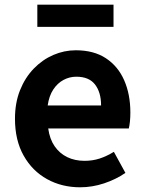

<svg xmlns="http://www.w3.org/2000/svg" viewBox="-20 -789 621 823"><path d="M323.4 13.8Q244.9 13.8 181.7 -21.2Q118.5 -56.1 81.4 -121.9Q44.2 -187.7 44.2 -279.9Q44.2 -348.1 65.8 -402.2Q87.4 -456.3 124.6 -494.8Q161.8 -533.2 208.5 -553.4Q255.3 -573.5 304.7 -573.5Q382.1 -573.5 434 -539.3Q485.9 -505.1 512.4 -444.7Q538.8 -384.4 538.8 -306.4Q538.8 -285.9 536.9 -267.6Q534.9 -249.4 532.1 -238.4H186.7Q192.9 -192.8 214.2 -162.1Q235.4 -131.4 268.1 -115.5Q300.8 -99.6 342.6 -99.6Q376.6 -99.6 407 -109.4Q437.3 -119.3 468.1 -138.2L517.6 -47.9Q476.7 -19.8 426 -3Q375.4 13.8 323.4 13.8ZM184.4 -336.9H413.3Q413.3 -393.2 387.4 -426.7Q361.6 -460.2 307.1 -460.2Q278 -460.2 252.2 -446.4Q226.4 -432.6 208.4 -405.4Q190.4 -378.2 184.4 -336.9ZM140 -673.7V-769.1H466.6V-673.7Z"/></svg>

Font: Noto Sans TC
Style: Regular
Weight: 100
Designer: Ryoko NISHIZUKA 西塚涼子 (kana, bopomofo & ideographs); Paul D. Hunt (Latin, Greek & Cyrillic); Sandoll Communications 산돌커뮤니
Foundry: Adobe
Version: Version 2.004;hotconv 1.0.118;makeotfexe 2.5.65603